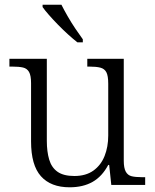

<svg xmlns="http://www.w3.org/2000/svg" viewBox="-20 -786 659 816"><path d="M276 10Q196 10 154 -37Q112 -84 112 -185V-433Q112 -465 103.5 -480Q95 -495 78 -499Q61 -503 32 -503H20V-536H179V-187Q179 -142 189 -108Q199 -74 224.5 -56Q250 -38 296 -38Q345 -38 377 -61Q409 -84 424.5 -123Q440 -162 440 -210V-430Q440 -464 432 -479Q424 -494 406.5 -498.5Q389 -503 360 -503H351V-536H506V-103Q506 -72 514.5 -56.5Q523 -41 539.5 -37Q556 -33 582 -33H597V0H453L444 -85H440Q414 -36 373.5 -13Q333 10 276 10ZM309 -606Q291 -620 269.5 -639.5Q248 -659 226.5 -681Q205 -703 187.5 -723Q170 -743 161 -756V-766H241Q252 -744 267.5 -717Q283 -690 300.5 -664Q318 -638 332 -619V-606Z"/></svg>

Font: Noto Rashi Hebrew Light
Style: Regular
Weight: 300
Version: Version 1.006